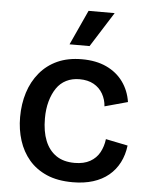

<svg xmlns="http://www.w3.org/2000/svg" viewBox="-54 -793 659 850"><g transform="rotate(5 275.5 -368.0)"><path d="M301 13Q233 13 185 -8Q137 -29 106 -65.5Q75 -102 59.5 -150.5Q44 -199 44 -254Q44 -313 60 -363.5Q76 -414 108 -452.5Q140 -491 186.5 -512Q233 -533 295 -533Q358 -533 404 -511.5Q450 -490 478 -451.5Q506 -413 514 -362L412 -334Q410 -364 395.5 -389.5Q381 -415 355 -429.5Q329 -444 292 -444Q259 -444 233 -431Q207 -418 190 -393Q173 -368 163.5 -334Q154 -300 154 -258Q154 -200 170.5 -159Q187 -118 219.5 -95.5Q252 -73 302 -73Q343 -73 370.5 -88.5Q398 -104 412.5 -130.5Q427 -157 431 -190L529 -170Q524 -128 506.5 -94Q489 -60 460 -36Q431 -12 391 0.5Q351 13 301 13ZM323 -594H234L305 -749H421Z"/></g></svg>

Font: Bricolage Grotesque 24pt Medium
Style: Regular
Weight: 500
Designer: Mathieu Triay
Foundry: Atelier Triay
Version: Version 1.001;gftools[0.9.33.dev8+g029e19f]